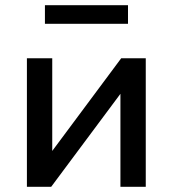

<svg xmlns="http://www.w3.org/2000/svg" viewBox="-20 -715 661 735"><path d="M83 0V-492H180V-117H165L444 -492H538V0H441V-376H456L176 0ZM152 -624V-695H470V-624Z"/></svg>

Font: NunitoSans_10ptSemiBold
Style: Regular
Weight: 600
Designer: Vernon Adams
Foundry: Vernon Adams
Version: Version 3.101;gftools[0.9.27]